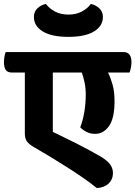

<svg xmlns="http://www.w3.org/2000/svg" viewBox="-61 -882 687 974"><path d="M286 -808Q325 -808 354 -823.5Q383 -839 400 -862Q424 -857 442.5 -840Q461 -823 461 -796Q461 -750 416 -722.5Q371 -695 286 -695Q201 -695 156 -722.5Q111 -750 111 -796Q111 -823 129 -840Q147 -857 172 -862Q189 -839 218 -823.5Q247 -808 286 -808ZM487 -514Q500 -488 510 -453Q520 -418 520 -368Q520 -282 492 -242.5Q464 -203 422 -203Q397 -203 378.5 -212.5Q360 -222 346 -236Q360 -272 367 -315.5Q374 -359 374 -401Q374 -435 368 -463.5Q362 -492 354 -514H207V-213Q231 -201 262.5 -186Q294 -171 327.5 -154Q361 -137 393 -119.5Q425 -102 451 -87Q481 -69 496.5 -49.5Q512 -30 512 -3Q512 28 490 49Q468 70 430 72Q402 49 364 22.5Q326 -4 283.5 -31Q241 -58 196 -85.5Q151 -113 109 -137Q88 -149 76.5 -163.5Q65 -178 65 -205V-514H0Q-23 -514 -32 -527.5Q-41 -541 -41 -568Q-41 -579 -38.5 -594Q-36 -609 -32 -618H565Q606 -618 606 -566Q606 -555 603 -539Q600 -523 596 -514Z"/></svg>

Font: Baloo 2
Style: Bold
Weight: 700
Designer: Sarang Kulkarni and Ek Type
Foundry: Ek Type
Version: Version 1.640;hotconv 1.0.111;makeotfexe 2.5.65597; ttfautoh